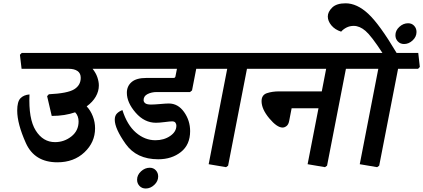

<svg xmlns="http://www.w3.org/2000/svg" viewBox="-20 -963 2508 1138"><path d="M701.7 -649.4 710.9 -566.4 700.7 -555.2H528.8Q548.3 -530.8 557.1 -504.9Q565.9 -479 565.9 -456.5Q565.9 -422.4 547.6 -390.4Q529.3 -358.4 493.7 -332.5Q516.6 -308.6 530 -274.2Q543.5 -239.7 543.5 -202.6Q543.5 -119.6 480.5 -60.3Q417.5 -1 320.3 -1Q184.6 -1 133.3 -115.2Q82 -229.5 82 -307.6Q82 -360.4 101.1 -380.4Q120.1 -400.4 154.8 -403.3Q148.4 -258.3 191.7 -189.5Q234.9 -120.6 306.2 -120.6Q360.4 -120.6 403.1 -154.3Q445.8 -188 445.8 -243.2Q445.8 -258.3 440.9 -272.5Q436 -286.6 425.3 -297.4Q396 -287.1 361.1 -281.5Q326.2 -275.9 286.6 -275.9L259.3 -393.1L269.5 -404.3Q380.4 -409.7 419.4 -433.6Q458.5 -457.5 458.5 -502Q458.5 -528.8 439.5 -542Q420.4 -555.2 388.2 -555.2H107.9L98.1 -638.2L108.9 -649.4Z M1244.6 -649.4 1253.9 -566.4 1243.7 -555.2H1143.1L1118.2 -427.2L1106.4 -417.5H909.7Q878.4 -417.5 854.7 -405.5Q831.1 -393.6 831.1 -369.6Q831.1 -358.4 841.1 -350.8Q851.1 -343.3 875.5 -343.3Q894 -343.3 929.2 -346.4Q964.4 -349.6 980.5 -349.6Q1035.2 -349.6 1071 -299.1Q1106.9 -248.5 1106.9 -186Q1106.9 -105 1052.2 -62Q997.6 -19 918 -19Q789.1 -19 724.6 -110.1Q660.2 -201.2 660.2 -253.4Q660.2 -277.3 673.3 -290.5Q686.5 -303.7 705.6 -310.5Q733.4 -222.2 785.9 -177Q838.4 -131.8 900.9 -131.8Q951.7 -131.8 988.5 -157Q1025.4 -182.1 1025.4 -218.3Q1025.4 -228 1019.8 -235.8Q1014.2 -243.7 1000 -243.7Q987.8 -243.7 956.1 -239.5Q924.3 -235.4 904.3 -235.4Q835.9 -235.4 783.9 -295.2Q731.9 -355 731.9 -413.1Q731.9 -452.6 760.3 -476.8Q788.6 -501 846.7 -501H1008.3Q1013.2 -501 1016.4 -503.4Q1019.5 -505.9 1020 -510.7L1028.8 -555.2H683.1L673.3 -638.2L684.1 -649.4ZM792.5 102.1Q792.5 74.2 815.7 52.7Q838.9 31.2 867.7 31.2Q889.6 31.2 903.6 46.4Q917.5 61.5 917.5 83Q917.5 111.3 894.5 132.8Q871.6 154.3 843.8 154.3Q821.3 154.3 806.9 139.2Q792.5 124 792.5 102.1Z M1562.5 -555.2H1443.8L1332 19L1319.8 27.8L1216.8 10.3L1326.7 -555.2H1226.1L1216.3 -638.2L1227.1 -649.4H1563.5L1572.8 -566.4Z M2140.1 -649.4 2149.4 -566.4 2139.2 -555.2H2030.3L1918.5 19L1906.2 27.8L1803.2 10.3L1867.7 -321.3H1708.5L1693.8 -245.6Q1689.9 -225.1 1678.5 -216.1Q1667 -207 1654.8 -207Q1621.6 -207 1575.9 -261.7Q1530.3 -316.4 1530.3 -363.3Q1530.3 -400.4 1562.3 -410.9Q1594.2 -421.4 1634.3 -421.4H1887.2L1913.1 -555.2H1544.9L1535.2 -638.2L1545.9 -649.4Z M2459 -649.4 2468.3 -566.4 2458 -555.2H2339.4L2227.5 19L2215.3 27.8L2112.3 10.3L2222.2 -555.2H2121.6L2111.8 -638.2L2122.6 -649.4H2246.6Q2181.2 -750 2146.5 -779.8Q2111.8 -809.6 2076.7 -809.6Q2052.7 -809.6 2033.4 -799.6Q2014.2 -789.6 2002 -775.4Q1965.3 -787.1 1944.1 -812.7Q1922.9 -838.4 1922.9 -865.2Q1922.9 -892.6 1948.7 -918Q1974.6 -943.4 2028.3 -943.4Q2095.7 -943.4 2162.6 -881.3Q2229.5 -819.3 2330.6 -649.4ZM2448.7 -773.4Q2448.7 -745.1 2425.8 -723.6Q2402.8 -702.1 2375 -702.1Q2352.5 -702.1 2338.1 -717.3Q2323.7 -732.4 2323.7 -754.4Q2323.7 -782.2 2346.9 -803.7Q2370.1 -825.2 2398.9 -825.2Q2420.9 -825.2 2434.8 -810.1Q2448.7 -794.9 2448.7 -773.4Z"/></svg>

Font: Sitara
Style: Bold Italic
Weight: 700
Italic angle: -11°
Designer: Neelakash Kshetrimayum
Foundry: Neelakash Kshetrimayum
Version: Version 1.000;PS Version 1.000;PS 1.0;hotconv 1.;hotconv 1.0